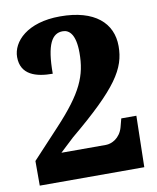

<svg xmlns="http://www.w3.org/2000/svg" viewBox="-82 -788 695 852"><g transform="rotate(-10 265.5 -362.0)"><path d="M28 0H499L504 -231H436L426 -193C413 -145 374 -127 349 -127H148L210 -185C430 -368 480 -448 480 -549C480 -653 403 -724 247 -724C98 -724 28 -648 28 -579C28 -499 96 -479 171 -479C171 -612 199 -657 247 -657C277 -657 304 -632 304 -550C304 -447 273 -374 150 -242L28 -111Z"/></g></svg>

Font: Noto Serif Devanagari SemiCondensed Black
Style: Regular
Weight: 900
Width: 4
Designer: Universal Thirst, Indian Type Foundry and the Monotype Design Team
Foundry: Monotype Imaging Inc.
Version: Version 2.004